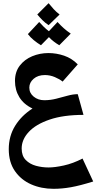

<svg xmlns="http://www.w3.org/2000/svg" viewBox="-20 -763 625 1205"><path d="M316 422Q239 422 175.5 394Q112 366 73.5 310.5Q35 255 35 173Q35 91 75 26.5Q115 -38 184 -82Q129 -108 101.5 -153Q74 -198 74 -255Q74 -312 104 -351Q134 -390 182 -410Q230 -430 284 -430Q334 -430 382.5 -413.5Q431 -397 468 -359L373 -251Q355 -266 324.5 -279Q294 -292 262 -292Q218 -292 191 -268.5Q164 -245 164 -213Q164 -179 191.5 -156.5Q219 -134 258 -134Q296 -134 333 -143.5Q370 -153 404.5 -162.5Q439 -172 468 -172L504 -42Q378 -42 291.5 -12.5Q205 17 160.5 65Q116 113 116 169Q116 215 141.5 241Q167 267 205.5 277.5Q244 288 285 288Q324 288 381 275.5Q438 263 498 232L565 376Q482 402 425.5 412Q369 422 316 422ZM285 -605Q264 -619 247 -636Q230 -653 214 -672L285 -743Q302 -722 317 -705.5Q332 -689 354 -672ZM237 -479Q214 -493 192 -511Q170 -529 155 -549L226 -625Q240 -609 255 -594.5Q270 -580 287 -567L341 -625Q360 -604 379.5 -586.5Q399 -569 424 -552L352 -479Q335 -489 318 -502Q301 -515 287 -530Z"/></svg>

Font: Marhey SemiBold
Style: Regular
Weight: 600
Designer: Nur Syamsi & Bustanul Arifin
Foundry: Namelatype
Version: Version 1.000; ttfautohint (v1.8.4.7-5d5b)